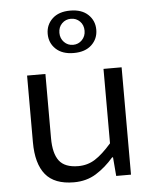

<svg xmlns="http://www.w3.org/2000/svg" viewBox="-54 -807 708 866"><g transform="rotate(-5 300.0 -374.5)"><path d="M246 12Q158 12 117.5 -37.5Q77 -87 77 -184V-486H160V-195Q160 -126 185.5 -92.5Q211 -59 272 -59Q314 -59 348 -80.5Q382 -102 423 -149V-486H505V0H438L431 -85H427Q390 -42 346.5 -15Q303 12 246 12ZM296 -569Q244 -569 215 -596.5Q186 -624 186 -665Q186 -706 215 -733.5Q244 -761 296 -761Q348 -761 377 -733.5Q406 -706 406 -665Q406 -624 377 -596.5Q348 -569 296 -569ZM296 -606Q320 -606 336.5 -623Q353 -640 353 -665Q353 -691 336.5 -707.5Q320 -724 296 -724Q272 -724 255.5 -707.5Q239 -691 239 -665Q239 -640 255.5 -623Q272 -606 296 -606Z"/></g></svg>

Font: Source Code Pro
Style: Regular
Weight: 400
Monospace: yes
Designer: Paul D. Hunt, Teo Tuominen
Foundry: Adobe Systems Incorporated
Version: Version 2.030;PS 1.000;hotconv 16.6.51;makeotf.lib2.5.65220